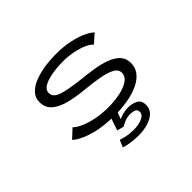

<svg xmlns="http://www.w3.org/2000/svg" viewBox="-153 -745 1180 1180"><g transform="rotate(-45 437.5 -155.0)"><path d="M450.5 202Q417 202 383.5 197Q350 192 330 184.5L350.5 138Q369.5 145.5 397 150.8Q424.5 156 455 156Q497 156 528 142.5Q559 129 559 104.5Q559 84 542.8 77.8Q526.5 71.5 505 71.5Q482 71.5 458.5 80.8Q435 90 424.5 98.5L379.5 86.5L406 10.5Q305.5 6.5 237.5 -17.5Q169.5 -41.5 142.5 -68.5L199.5 -121.5Q215 -104.5 250.8 -88.5Q286.5 -72.5 335.5 -62.2Q384.5 -52 440.5 -52Q494.5 -52 542.5 -61.8Q590.5 -71.5 620.8 -92Q651 -112.5 651 -144Q651 -172 621.5 -188.8Q592 -205.5 540 -215.2Q488 -225 420 -231.5Q351.5 -237.5 293.2 -251.8Q235 -266 199.8 -295Q164.5 -324 164.5 -375Q164.5 -412 189 -438.2Q213.5 -464.5 254.2 -480.8Q295 -497 344.8 -504.5Q394.5 -512 444.5 -512Q513.5 -512 567.2 -500Q621 -488 656.5 -470.8Q692 -453.5 707.5 -437.5L651 -387.5Q637.5 -404 606.2 -418Q575 -432 532.2 -440.8Q489.5 -449.5 441.5 -449.5Q408.5 -449.5 374 -445.5Q339.5 -441.5 310.2 -432.8Q281 -424 262.8 -409.8Q244.5 -395.5 244.5 -374.5Q244.5 -334.5 299 -318.5Q353.5 -302.5 446.5 -292.5Q496.5 -287.5 547.2 -279.5Q598 -271.5 640 -256.2Q682 -241 707.5 -214.8Q733 -188.5 733 -147.5Q733 -107 710.2 -77.8Q687.5 -48.5 648.8 -29.5Q610 -10.5 561 -0.8Q512 9 459.5 10.5L444 53Q459.5 45 481.8 39.2Q504 33.5 525.5 33.5Q560.5 33.5 588.5 47.8Q616.5 62 616.5 101.5Q616.5 135 593.8 157.2Q571 179.5 533.2 190.8Q495.5 202 450.5 202Z"/></g></svg>

Font: Trispace SemiExpanded Light
Style: Regular
Weight: 300
Width: 6
Designer: Tyler Finck
Foundry: Etcetera Type Company
Version: Version 1.210; ttfautohint (v1.8.3)